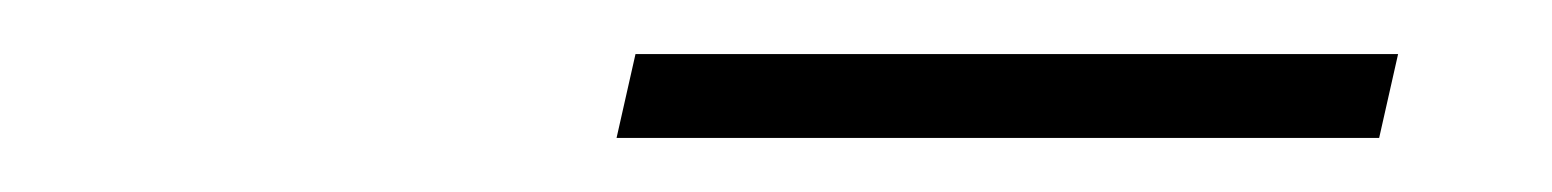

<svg xmlns="http://www.w3.org/2000/svg" viewBox="-20 -653 574 71"><path d="M497 -633 490 -602H208L215 -633Z"/></svg>

Font: Kantumruy Pro ExtraLight
Style: Italic
Weight: 250
Italic angle: -13°
Version: Version 1.002